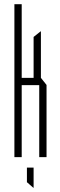

<svg xmlns="http://www.w3.org/2000/svg" viewBox="-20 -753 287 920"><path d="M49 0V-733H84V0ZM168 0V-345H203V0ZM84 -345V-380H176L203 -346V-345ZM141 -380V-576L175 -603H176V-380ZM140 147 109 120V50H141V147Z"/></svg>

Font: Foldit ExtraLight
Style: Regular
Weight: 250
Version: Version 1.003